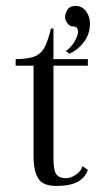

<svg xmlns="http://www.w3.org/2000/svg" viewBox="-20 -615 348 640"><path d="M158.2 -418H272.9V-396H158.2V-87.9Q158.2 -48.3 167 -35.2Q176.3 -21 200.2 -21Q216.3 -21 233.9 -33.2Q250.5 -44.9 254.9 -61L272.9 -48.8Q254.9 4.9 168.9 4.9Q122.1 4.9 107.9 -20Q91.8 -43 91.8 -99.1V-396H32.2V-418Q70.3 -418 92.8 -425.8Q113.8 -433.1 127 -454.1Q140.1 -478.5 149.9 -520H158.2ZM199.2 -444.8Q217.8 -458 229 -477.1Q240.2 -498.5 240.2 -508.8Q240.2 -526.9 223.1 -526.9Q212.4 -526.9 205.1 -537.1Q196.8 -548.8 196.8 -557.1Q196.8 -569.8 205.1 -583Q212.9 -595.2 231 -595.2Q253.9 -595.2 267.1 -577.1Q279.8 -559.6 279.8 -536.1Q279.8 -502.4 261.2 -477.1Q241.2 -449.7 211.9 -436Z"/></svg>

Font: Unna Light
Style: Regular
Weight: 300
Designer: Jorge de Buen Unna
Foundry: Omnibus-Type
Version: Version 2.007;PS 002.007;hotconv 1.0.88;makeotf.lib2.5.64775